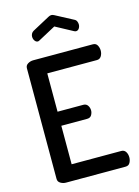

<svg xmlns="http://www.w3.org/2000/svg" viewBox="-139 -1032 801 1108"><g transform="rotate(-15 261.0 -478.0)"><path d="M113 0Q96 0 81 -9Q66 -18 66 -35V-696Q66 -713 81 -722Q96 -731 113 -731H469Q488 -731 496 -716Q504 -701 504 -685Q504 -666 495 -651.5Q486 -637 469 -637H172V-408H326Q343 -408 352 -395Q361 -382 361 -365Q361 -351 353 -337.5Q345 -324 326 -324H172V-94H469Q486 -94 495 -80Q504 -66 504 -46Q504 -30 496 -15Q488 0 469 0ZM168 -829Q157 -829 149.5 -839.5Q142 -850 142 -864Q142 -873 146.5 -881.5Q151 -890 160 -895L264 -951Q273 -956 281 -956Q289 -956 298 -951L402 -896Q413 -891 417 -881.5Q421 -872 421 -863Q421 -850 414 -839.5Q407 -829 395 -829Q393 -829 390.5 -830Q388 -831 385 -832L281 -888L177 -832Q175 -831 172.5 -830Q170 -829 168 -829Z"/></g></svg>

Font: Dosis ExtraLight SemiBold
Style: Regular
Weight: 600
Version: Version 3.001; ttfautohint (v1.8.2)